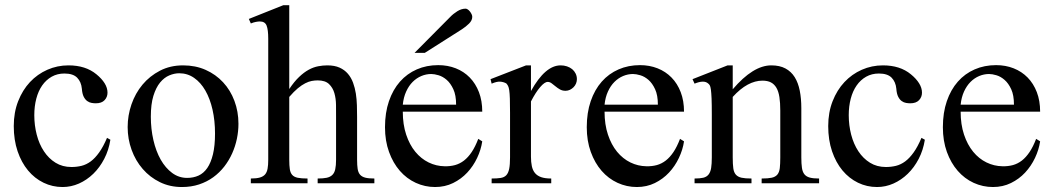

<svg xmlns="http://www.w3.org/2000/svg" viewBox="-20 -715 4106 749"><path d="M410.6 -169.9Q404.3 -129.4 386.7 -95.5Q369.1 -61.5 344 -37.1Q318.8 -12.7 288.1 1Q257.3 14.6 224.1 14.6Q184.6 14.6 149.9 -2.2Q115.2 -19 89.4 -50Q63.5 -81.1 48.6 -125Q33.7 -168.9 33.7 -223.1Q33.7 -276.4 50.8 -320.1Q67.9 -363.8 96.9 -394.8Q126 -425.8 164.8 -442.9Q203.6 -460 247.1 -460Q314 -460 356 -425.3Q377 -408.2 388.2 -390.1Q399.4 -372.1 399.4 -353.5Q399.4 -336.4 387.9 -324.2Q376.5 -312 353.5 -312Q346.2 -312 337.4 -313.5Q328.6 -314.9 320.6 -320.6Q312.5 -326.2 306.6 -337.6Q300.8 -349.1 299.3 -369.1Q296.9 -395.5 281 -411.9Q265.1 -428.2 231.4 -428.2Q203.6 -428.2 181.6 -415.8Q159.7 -403.3 144.5 -381.6Q129.4 -359.9 121.6 -330.1Q113.8 -300.3 113.8 -265.6Q113.8 -226.1 123.3 -189.5Q132.8 -152.8 151.4 -124.8Q169.9 -96.7 196.8 -80.1Q223.6 -63.5 258.8 -63.5Q279.3 -63.5 298.1 -68.1Q316.9 -72.8 334 -85.4Q351.1 -98.1 366.9 -120.4Q382.8 -142.6 397.5 -177.2Z M910.2 -231.9Q910.2 -203.1 904.1 -173.6Q897.9 -144 885.7 -116.7Q873.5 -89.4 855 -65.4Q836.4 -41.5 812 -23.7Q787.6 -5.9 756.8 4.4Q726.1 14.6 689.5 14.6Q642.6 14.6 603.8 -4.4Q564.9 -23.4 536.9 -55.7Q508.8 -87.9 493.4 -130.4Q478 -172.9 478 -219.2Q478 -264.6 492.9 -307.9Q507.8 -351.1 535.9 -384.8Q564 -418.5 604 -439.2Q644 -460 694.3 -460Q742.7 -460 782.2 -442.4Q821.8 -424.8 850.3 -394Q878.9 -363.3 894.5 -321.5Q910.2 -279.8 910.2 -231.9ZM818.8 -194.3Q818.8 -244.1 809.1 -287.1Q799.3 -330.1 781.2 -361.6Q763.2 -393.1 737.3 -411.1Q711.4 -429.2 679.2 -429.2Q660.2 -429.2 640.4 -420.9Q620.6 -412.6 604.5 -393.1Q588.4 -373.5 578.4 -341.1Q568.4 -308.6 568.4 -259.8Q568.4 -211.9 578.4 -168.5Q588.4 -125 606.9 -92.3Q625.5 -59.6 651.6 -40.3Q677.7 -21 710 -21Q734.4 -21 754.4 -30Q774.4 -39.1 788.6 -59.6Q802.7 -80.1 810.8 -113.3Q818.8 -146.5 818.8 -194.3Z M1219.2 0V-18.6Q1240.7 -18.6 1254.4 -21.5Q1268.1 -24.4 1276.4 -32.5Q1284.7 -40.5 1287.8 -54.9Q1291 -69.3 1291 -91.8V-258.8Q1291 -280.8 1290.8 -305.7Q1290.5 -330.6 1284.4 -351.8Q1278.3 -373 1263.4 -387.2Q1248.5 -401.4 1219.2 -401.4Q1208 -401.4 1196 -399.2Q1184.1 -397 1170.7 -390.1Q1157.2 -383.3 1141.8 -370.6Q1126.5 -357.9 1108.4 -336.9V-91.8Q1108.4 -69.3 1110.6 -54.9Q1112.8 -40.5 1120.1 -32.5Q1127.4 -24.4 1141.6 -21.5Q1155.8 -18.6 1179.7 -18.6V0H958.5V-18.6Q980.5 -18.6 993.9 -22.5Q1007.3 -26.4 1014.4 -34.9Q1021.5 -43.5 1023.9 -57.4Q1026.4 -71.3 1026.4 -91.8V-564Q1026.4 -599.1 1020 -615.2Q1013.7 -631.3 993.7 -631.3Q987.3 -631.3 978.3 -629.6Q969.2 -627.9 958.5 -623.5L950.7 -641.1L1085.4 -694.8H1108.4V-367.7Q1127.9 -397 1147 -415Q1166 -433.1 1184.6 -443.1Q1203.1 -453.1 1221.2 -456.5Q1239.3 -460 1256.8 -460Q1285.2 -460 1304.7 -451.2Q1324.2 -442.4 1337.2 -427.2Q1350.1 -412.1 1357.4 -392.1Q1364.7 -372.1 1368.2 -349.9Q1371.6 -327.6 1372.3 -304.2Q1373 -280.8 1373 -258.8V-91.8Q1373 -70.3 1375.2 -56.2Q1377.4 -42 1384.5 -33.7Q1391.6 -25.4 1404.8 -22Q1418 -18.6 1440.4 -18.6V0Z M1861.3 -163.6Q1856.4 -130.9 1841.3 -98.9Q1826.2 -66.9 1802.7 -41.7Q1779.3 -16.6 1747.6 -1Q1715.8 14.6 1677.2 14.6Q1637.7 14.6 1602.1 -1.7Q1566.4 -18.1 1539.8 -48.6Q1513.2 -79.1 1497.6 -122.3Q1481.9 -165.5 1481.9 -218.8Q1481.9 -275.4 1497.3 -320.3Q1512.7 -365.2 1540.3 -396.5Q1567.9 -427.7 1606 -444.3Q1644 -460.9 1689.5 -460.9Q1726.6 -460.9 1758.1 -448.5Q1789.6 -436 1812.5 -412.6Q1835.4 -389.2 1848.4 -355.5Q1861.3 -321.8 1861.3 -279.3H1551.3Q1551.3 -229.5 1564.5 -189.9Q1577.6 -150.4 1600.1 -123Q1622.6 -95.7 1652.1 -81.3Q1681.6 -66.9 1714.4 -66.4Q1736.3 -65.9 1755.1 -71Q1773.9 -76.2 1790 -88.6Q1806.2 -101.1 1820.1 -121.8Q1834 -142.6 1845.7 -173.3ZM1759.3 -306.6Q1759.3 -343.8 1748.5 -366.9Q1737.8 -390.1 1722.7 -403.3Q1707.5 -416.5 1690.9 -421.4Q1674.3 -426.3 1662.1 -426.3Q1642.6 -426.3 1623.8 -418.5Q1605 -410.6 1589.8 -395.5Q1574.7 -380.4 1564.5 -357.9Q1554.2 -335.4 1551.3 -306.6ZM1822.3 -649.4Q1822.3 -635.3 1809.8 -623Q1797.4 -610.8 1781.7 -600.6L1637.2 -508.8H1597.2L1735.8 -648.4Q1748.5 -661.6 1764.4 -671.4Q1780.3 -681.2 1796.4 -681.2Q1800.3 -681.2 1804.7 -678.2Q1809.1 -675.3 1813 -670.4Q1816.9 -665.5 1819.6 -659.9Q1822.3 -654.3 1822.3 -649.4Z M2230.5 -406.2Q2230.5 -397.5 2227.1 -389.2Q2223.6 -380.9 2217.5 -374.8Q2211.4 -368.7 2203.4 -364.7Q2195.3 -360.8 2186 -360.8Q2173.8 -360.8 2164.3 -366.2Q2154.8 -371.6 2147 -378.2Q2139.2 -384.8 2131.8 -390.1Q2124.5 -395.5 2116.7 -395.5Q2104.5 -395.5 2087.2 -375.2Q2069.8 -355 2051.3 -319.3V-104Q2051.3 -83 2054.7 -66.9Q2058.1 -50.8 2066.9 -40Q2075.7 -29.3 2091.1 -23.9Q2106.4 -18.6 2130.4 -18.6V0H1897.9V-18.6Q1918.9 -18.6 1932.9 -20.8Q1946.8 -22.9 1954.8 -31.2Q1962.9 -39.6 1966.3 -56.2Q1969.7 -72.8 1969.7 -101.1V-274.4Q1969.7 -309.6 1969 -330.3Q1968.3 -351.1 1966.6 -362.8Q1964.8 -374.5 1961.9 -379.9Q1959 -385.3 1955.1 -389.6Q1944.3 -395.5 1931.4 -396.5Q1918.5 -397.5 1897.9 -388.7L1893.6 -406.2L2032.2 -460H2051.3V-359.9Q2106.9 -460 2167 -460Q2180.2 -460 2191.9 -456.1Q2203.6 -452.1 2212.2 -445.1Q2220.7 -438 2225.6 -428Q2230.5 -418 2230.5 -406.2Z M2648.4 -163.6Q2643.6 -130.9 2628.4 -98.9Q2613.3 -66.9 2589.8 -41.7Q2566.4 -16.6 2534.7 -1Q2502.9 14.6 2464.4 14.6Q2424.8 14.6 2389.2 -1.7Q2353.5 -18.1 2326.9 -48.6Q2300.3 -79.1 2284.7 -122.3Q2269 -165.5 2269 -218.8Q2269 -275.4 2284.4 -320.3Q2299.8 -365.2 2327.4 -396.5Q2355 -427.7 2393.1 -444.3Q2431.2 -460.9 2476.6 -460.9Q2513.7 -460.9 2545.2 -448.5Q2576.7 -436 2599.6 -412.6Q2622.6 -389.2 2635.5 -355.5Q2648.4 -321.8 2648.4 -279.3H2338.4Q2338.4 -229.5 2351.6 -189.9Q2364.7 -150.4 2387.2 -123Q2409.7 -95.7 2439.2 -81.3Q2468.8 -66.9 2501.5 -66.4Q2523.4 -65.9 2542.2 -71Q2561 -76.2 2577.1 -88.6Q2593.3 -101.1 2607.2 -121.8Q2621.1 -142.6 2632.8 -173.3ZM2546.4 -306.6Q2546.4 -343.8 2535.6 -366.9Q2524.9 -390.1 2509.8 -403.3Q2494.6 -416.5 2478 -421.4Q2461.4 -426.3 2449.2 -426.3Q2429.7 -426.3 2410.9 -418.5Q2392.1 -410.6 2377 -395.5Q2361.8 -380.4 2351.6 -357.9Q2341.3 -335.4 2338.4 -306.6Z M2951.2 0V-18.6Q2976.1 -18.6 2990.5 -21.7Q3004.9 -24.9 3012.5 -33.9Q3020 -43 3022 -59.1Q3023.9 -75.2 3023.9 -101.1V-283.7Q3023.9 -314 3020.5 -336.2Q3017.1 -358.4 3008.8 -372.6Q3000.5 -386.7 2987.3 -393.6Q2974.1 -400.4 2954.1 -400.4Q2925.8 -400.4 2896.7 -384.8Q2867.7 -369.1 2838.4 -336.9V-101.1Q2838.4 -74.7 2840.6 -58.6Q2842.8 -42.5 2850.6 -33.7Q2858.4 -24.9 2872.8 -21.7Q2887.2 -18.6 2911.6 -18.6V0H2689.5V-18.6Q2710.4 -18.6 2723.6 -21.7Q2736.8 -24.9 2744.1 -34.2Q2751.5 -43.5 2754.2 -59.6Q2756.8 -75.7 2756.8 -101.1V-267.6Q2756.8 -307.6 2755.9 -330.6Q2754.9 -353.5 2753.2 -365.7Q2751.5 -377.9 2748.8 -382.3Q2746.1 -386.7 2742.2 -389.6Q2726.1 -403.8 2689.5 -388.7L2681.6 -406.2L2818.4 -460H2838.4V-366.7Q2918 -460 2988.8 -460Q3021.5 -460 3043.9 -448Q3066.4 -436 3080.1 -414.1Q3093.8 -392.1 3099.9 -361.3Q3106 -330.6 3106 -293V-101.1Q3106 -76.2 3108.4 -60.1Q3110.8 -43.9 3118.2 -34.9Q3125.5 -25.9 3139.2 -22.2Q3152.8 -18.6 3175.3 -18.6V0Z M3587.9 -169.9Q3581.5 -129.4 3564 -95.5Q3546.4 -61.5 3521.2 -37.1Q3496.1 -12.7 3465.3 1Q3434.6 14.6 3401.4 14.6Q3361.8 14.6 3327.1 -2.2Q3292.5 -19 3266.6 -50Q3240.7 -81.1 3225.8 -125Q3210.9 -168.9 3210.9 -223.1Q3210.9 -276.4 3228 -320.1Q3245.1 -363.8 3274.2 -394.8Q3303.2 -425.8 3342 -442.9Q3380.9 -460 3424.3 -460Q3491.2 -460 3533.2 -425.3Q3554.2 -408.2 3565.4 -390.1Q3576.7 -372.1 3576.7 -353.5Q3576.7 -336.4 3565.2 -324.2Q3553.7 -312 3530.8 -312Q3523.4 -312 3514.6 -313.5Q3505.9 -314.9 3497.8 -320.6Q3489.7 -326.2 3483.9 -337.6Q3478 -349.1 3476.6 -369.1Q3474.1 -395.5 3458.3 -411.9Q3442.4 -428.2 3408.7 -428.2Q3380.9 -428.2 3358.9 -415.8Q3336.9 -403.3 3321.8 -381.6Q3306.6 -359.9 3298.8 -330.1Q3291 -300.3 3291 -265.6Q3291 -226.1 3300.5 -189.5Q3310.1 -152.8 3328.6 -124.8Q3347.2 -96.7 3374 -80.1Q3400.9 -63.5 3436 -63.5Q3456.5 -63.5 3475.3 -68.1Q3494.1 -72.8 3511.2 -85.4Q3528.3 -98.1 3544.2 -120.4Q3560.1 -142.6 3574.7 -177.2Z M4037.6 -163.6Q4032.7 -130.9 4017.6 -98.9Q4002.4 -66.9 3979 -41.7Q3955.6 -16.6 3923.8 -1Q3892.1 14.6 3853.5 14.6Q3814 14.6 3778.3 -1.7Q3742.7 -18.1 3716.1 -48.6Q3689.5 -79.1 3673.8 -122.3Q3658.2 -165.5 3658.2 -218.8Q3658.2 -275.4 3673.6 -320.3Q3689 -365.2 3716.6 -396.5Q3744.1 -427.7 3782.2 -444.3Q3820.3 -460.9 3865.7 -460.9Q3902.8 -460.9 3934.3 -448.5Q3965.8 -436 3988.8 -412.6Q4011.7 -389.2 4024.7 -355.5Q4037.6 -321.8 4037.6 -279.3H3727.5Q3727.5 -229.5 3740.7 -189.9Q3753.9 -150.4 3776.4 -123Q3798.8 -95.7 3828.4 -81.3Q3857.9 -66.9 3890.6 -66.4Q3912.6 -65.9 3931.4 -71Q3950.2 -76.2 3966.3 -88.6Q3982.4 -101.1 3996.3 -121.8Q4010.3 -142.6 4022 -173.3ZM3935.5 -306.6Q3935.5 -343.8 3924.8 -366.9Q3914.1 -390.1 3898.9 -403.3Q3883.8 -416.5 3867.2 -421.4Q3850.6 -426.3 3838.4 -426.3Q3818.8 -426.3 3800 -418.5Q3781.2 -410.6 3766.1 -395.5Q3751 -380.4 3740.7 -357.9Q3730.5 -335.4 3727.5 -306.6Z"/></svg>

Font: Doulos SIL APac
Style: Regular
Weight: 400
Designer: Walt Agee, Victor Gaultney, Peter Martin, Debbi Hosken, Becca Hirsbrunner
Foundry: SIL International
Version: Version 5.000